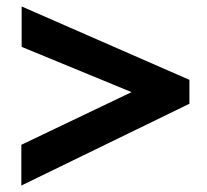

<svg xmlns="http://www.w3.org/2000/svg" viewBox="-20 -607 640 594"><path d="M46 -33V-159L387 -322L47 -462V-587L566 -360V-286Z"/></svg>

Font: Inconsolata Expanded Black
Style: Regular
Weight: 900
Width: 7
Monospace: yes
Designer: Raph Levien, Cyreal, Brenton Simpson
Foundry: Raph Levien, Cyreal, Google
Version: Version 3.001; ttfautohint (v1.8.2.53-6de2)